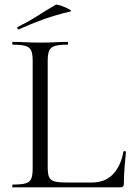

<svg xmlns="http://www.w3.org/2000/svg" viewBox="-20 -805 573 825"><path d="M185 -543V-85Q185 -57.7 191 -44.1Q197 -30.4 214.3 -25.6Q231.6 -20.8 265.2 -20.8H374.4Q432.4 -20.8 466.2 -57.2Q500 -93.6 510.2 -153.2Q510.4 -156.2 515.8 -155.6Q521.2 -155 521.2 -152Q518.2 -124.6 515.2 -86.1Q512.2 -47.7 512.2 -15Q512.2 0 497.1 0H34.8Q32.8 0 32.8 -6Q32.8 -12 34.8 -12Q71.3 -12 89.6 -17Q107.9 -22 114.1 -37Q120.4 -52 120.4 -81V-544Q120.4 -573 114.1 -587.5Q107.9 -602 89.6 -607.5Q71.3 -613 34.8 -613Q32.8 -613 32.8 -619Q32.8 -625 34.8 -625Q58.8 -625 89.1 -623.5Q119.3 -622 152.1 -622Q187 -622 217 -623.5Q247 -625 270.4 -625Q272.6 -625 272.6 -619Q272.6 -613 270.4 -613Q233.9 -613 215.7 -607.5Q197.5 -602 191.2 -587Q185 -572 185 -543ZM61.2 -679Q57.2 -677 55.2 -682.5Q53.2 -688 56.2 -689Q103.4 -712.6 141.8 -737.2Q180.2 -761.8 219 -784.2Q222.2 -786.6 234.9 -782.9Q247.6 -779.2 261.1 -773.2Q274.6 -767.2 281.9 -762.2Q289.2 -757.2 283.2 -756Q216.2 -740 164.2 -721Q112.2 -702 61.2 -679Z"/></svg>

Font: Cormorant Infant Light
Style: Regular
Weight: 300
Designer: Christian Thalmann (Catharsis Fonts)
Foundry: Catharsis Fonts
Version: Version 4.001